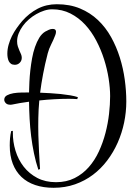

<svg xmlns="http://www.w3.org/2000/svg" viewBox="-20 -703 644 904"><path d="M574.7 -225.1Q574.7 -175.8 564.5 -126.2Q554.2 -76.7 534.2 -31.5Q514.2 13.7 484.9 52.5Q455.6 91.3 417.7 119.9Q379.9 148.4 333.3 164.8Q286.6 181.2 232.4 181.2Q184.1 181.2 145.8 168.2Q107.4 155.3 80.8 129.9Q54.2 104.5 40 67.4Q25.9 30.3 25.9 -18.1Q25.9 -35.2 27.3 -52.2Q28.8 -69.3 32.7 -85.9L40.5 -86.9V-80.1Q40 -35.6 53 6.6Q65.9 48.8 91.6 81.8Q117.2 114.7 155.5 134.8Q193.8 154.8 243.7 154.8Q293 154.8 331.3 135.5Q369.6 116.2 397.9 84Q426.3 51.8 445.6 10Q464.8 -31.7 476.6 -76.9Q488.3 -122.1 493.4 -166.7Q498.5 -211.4 498.5 -250Q498.5 -288.1 491.5 -333.3Q484.4 -378.4 470 -423.8Q455.6 -469.2 433.3 -511.7Q411.1 -554.2 380.9 -586.9Q350.6 -619.6 311.8 -639.4Q272.9 -659.2 225.6 -659.2Q207.5 -659.2 188.5 -653.1Q169.4 -647 150.9 -636.5Q132.3 -626 116 -611.8Q99.6 -597.7 87.4 -580.8Q75.2 -564 67.9 -545.7Q60.5 -527.3 60.5 -508.8Q60.5 -495.1 64 -484.4Q67.4 -473.6 71.5 -464.6Q75.7 -455.6 79.1 -447.5Q82.5 -439.5 82.5 -431.2Q82.5 -417 73 -407.5Q63.5 -397.9 49.8 -397.9Q38.6 -397.9 31.7 -402.8Q24.9 -407.7 21.2 -415.3Q17.6 -422.9 16.1 -432.1Q14.6 -441.4 14.6 -450.2Q14.6 -471.2 20.5 -492.2Q26.4 -513.2 36.1 -533Q45.9 -552.7 58.6 -570.6Q71.3 -588.4 84.5 -604Q116.7 -640.6 157.2 -661.9Q197.8 -683.1 247.6 -683.1Q308.6 -683.1 356.7 -663.1Q404.8 -643.1 441.2 -608.6Q477.5 -574.2 502.9 -528.6Q528.3 -482.9 544.2 -432.1Q560.1 -381.3 567.4 -328.1Q574.7 -274.9 574.7 -225.1ZM343.8 -236.3Q334 -237.3 323 -237.5Q312 -237.8 302.2 -237.8Q271.5 -237.8 236.3 -235.8Q201.2 -233.9 165 -230Q161.1 -187 160.4 -146.5Q159.7 -106 160.6 -66.4Q161.6 -26.9 163.8 12.5Q166 51.8 168.5 92.8L160.6 96.2Q148.4 59.6 140.1 19.5Q131.8 -20.5 126.7 -61.5Q121.6 -102.5 119.4 -143.6Q117.2 -184.6 116.7 -224.1Q94.7 -221.2 74.2 -217.8Q53.7 -214.4 35.6 -210.4Q33.2 -210 31.2 -210Q29.3 -210 27.3 -210Q14.2 -210 7.1 -217.5Q0 -225.1 0 -233.4Q0 -247.1 12.9 -254.2Q25.9 -261.2 43.9 -264.2Q62 -267.1 81.3 -267.3Q100.6 -267.6 113.3 -267.6H116.7Q117.2 -289.1 118.4 -316.2Q119.6 -343.3 122.8 -371.8Q126 -400.4 131.1 -428.7Q136.2 -457 144.8 -481.7Q153.3 -506.3 165 -525.4Q176.8 -544.4 192.9 -554.2Q201.2 -558.6 210 -562.7Q218.8 -566.9 228.5 -566.9Q243.7 -566.9 243.7 -553.2Q243.7 -548.3 242.4 -544.2Q241.2 -540 239.7 -536.1Q231.4 -514.2 220.9 -493.9Q210.4 -473.6 204.6 -451.2Q191.4 -399.9 182.9 -354.5Q174.3 -309.1 168.9 -266.6Q191.9 -265.6 217 -264.2Q242.2 -262.7 265.9 -260.3Q289.6 -257.8 310.8 -254.2Q332 -250.5 346.7 -245.6Z"/></svg>

Font: Montez
Style: Regular
Weight: 400
Designer: Astigmatic (AOETI)
Foundry: Astigmatic (AOETI)
Version: Version 1.000